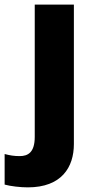

<svg xmlns="http://www.w3.org/2000/svg" viewBox="-78 -569 412 829"><path d="M42 240C188 240 241 153 241 53V-549H72V22C72 89 43 105 7 105C-18 105 -35 102 -58 96V228C-33 235 10 240 42 240Z"/></svg>

Font: Noto Sans Arabic UI XBd
Style: Regular
Weight: 800
Designer: Monotype Design Team, Nadine Chahine and Nizar Qandah
Foundry: Monotype Imaging Inc.
Version: Version 2.010